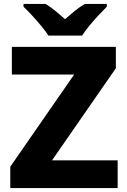

<svg xmlns="http://www.w3.org/2000/svg" viewBox="-20 -951 643 971"><path d="M575 0H32V-108L355 -574H40V-714H566V-606L243 -140H575ZM520 -931V-917Q503 -900 479 -874.5Q455 -849 432.5 -821.5Q410 -794 395 -771H225Q210 -794 187.5 -821Q165 -848 141.5 -873.5Q118 -899 99 -917V-931H211Q238 -914 260.5 -895.5Q283 -877 309 -854Q335 -877 359 -896.5Q383 -916 409 -931Z"/></svg>

Font: Noto Sans Cherokee ExtraBold
Style: Regular
Weight: 800
Designer: Monotype Design Team
Foundry: Monotype Imaging Inc.
Version: Version 2.001; ttfautohint (v1.8.4.7-5d5b)